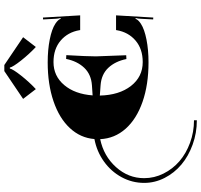

<svg xmlns="http://www.w3.org/2000/svg" viewBox="-41 -658 926 884"><g transform="rotate(-90 422.0 -216.0)"><path d="M564.7 -659.1 692.7 -572.6 647.7 -514Q614.9 -544.6 585.4 -581.9Q555.9 -619.3 552.9 -633.7H548.5Q545.5 -619.3 516 -581.9Q486.5 -544.6 453.7 -514L408.7 -572.6L536.7 -659.1ZM223.8 -244.3Q229 -308.6 274.3 -357.3Q319.5 -406 397.9 -432.7Q476.4 -459.4 576.9 -459.4Q634.6 -459.4 682 -450Q729.5 -440.6 754.4 -424.4Q773.6 -411.7 777.5 -399.5L781 -400.3Q778 -410.8 777.5 -424.8L774.5 -480.8L783.2 -481.2L793.3 -309.9H725.5L725.1 -312.5Q715.9 -366.7 677.2 -399.7Q638.5 -432.7 578.2 -432.7Q514 -432.7 472.5 -383.5Q430.9 -334.4 424.8 -252.6L471.2 -255.7Q521.4 -259.2 551.8 -291.1Q582.2 -323 592.7 -374.6L610.1 -373.7Q604.5 -276.7 604.5 -237.3L609.7 -97.9L592.2 -97Q581.7 -148.6 551.6 -180.5Q521.4 -212.4 471.2 -215.9L424 -219.4Q426.1 -130.2 468.3 -76Q510.5 -21.9 578.2 -21.9Q638.5 -21.9 677.2 -54.9Q715.9 -87.8 725.1 -142L725.5 -144.7H793.3L783.2 26.7L774.5 26.2L777.5 -29.7Q778 -43.7 781 -54.2L777.5 -55.1Q773.6 -42.8 754.4 -30.2Q729.5 -14 682 -4.6Q634.6 4.8 576.9 4.8Q474.2 4.8 395.1 -22.7Q316 -50.3 271.2 -100.7Q226.4 -151.2 223.3 -217.7Q145.5 -201.5 94.6 -144.9Q43.7 -88.3 43.7 -15.3Q43.7 31.5 64.9 73.9Q86.1 116.3 121.7 147.1Q157.3 177.9 206.7 196Q256.1 214.2 310.3 214.2V227.3Q251.7 227.3 198.4 208Q145.1 188.8 106.4 156.2Q67.7 123.7 44.8 78.9Q21.9 34.1 21.9 -15.3Q21.9 -70.8 48.3 -119.3Q74.7 -167.8 120.6 -200.6Q166.5 -233.4 223.8 -244.3Z"/></g></svg>

Font: Wabroye
Style: Medium
Weight: 500
Designer: gluk
Foundry: gluk
Version: Version 0.14